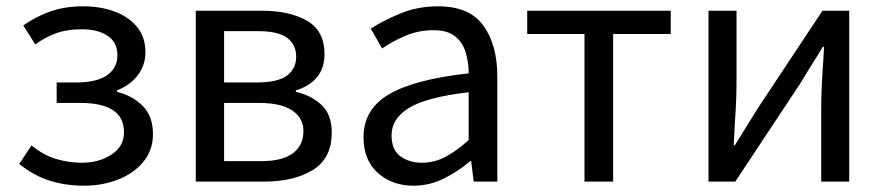

<svg xmlns="http://www.w3.org/2000/svg" viewBox="-20 -577 2810 610"><path d="M247 13Q190 13 139.5 -2.5Q89 -18 41 -56L80 -115Q118 -84 158 -72Q198 -60 239 -60Q295 -60 334.5 -86Q374 -112 374 -157Q374 -250 235 -250H160V-315H222Q287 -315 320 -338Q353 -361 353 -401Q353 -443 321.5 -463.5Q290 -484 240 -484Q193 -484 158.5 -471.5Q124 -459 92 -436L54 -496Q93 -524 139.5 -540.5Q186 -557 245 -557Q298 -557 342.5 -541Q387 -525 414.5 -492.5Q442 -460 442 -411Q442 -371 418.5 -339Q395 -307 352 -290V-285Q401 -273 433.5 -240.5Q466 -208 466 -150Q466 -100 435.5 -63Q405 -26 355 -6.5Q305 13 247 13Z M602 0V-543H811Q900 -543 955.5 -511Q1011 -479 1011 -405Q1011 -360 986.5 -331Q962 -302 920 -290V-285Q967 -275 1000.5 -244.5Q1034 -214 1034 -156Q1034 -74 974 -37Q914 0 819 0ZM692 -315H795Q863 -315 892 -337Q921 -359 921 -397Q921 -435 892.5 -456.5Q864 -478 801 -478H692ZM692 -65H809Q877 -65 910.5 -90Q944 -115 944 -161Q944 -202 908.5 -226Q873 -250 803 -250H692Z M1294 13Q1226 13 1180.5 -27.5Q1135 -68 1135 -141Q1135 -230 1216 -277.5Q1297 -325 1469 -344Q1469 -379 1459.5 -410.5Q1450 -442 1426 -461.5Q1402 -481 1357 -481Q1310 -481 1268.5 -463.5Q1227 -446 1194 -423L1158 -486Q1196 -511 1251.5 -534Q1307 -557 1372 -557Q1471 -557 1515.5 -496Q1560 -435 1560 -334V0H1485L1477 -65H1474Q1435 -32 1389.5 -9.5Q1344 13 1294 13ZM1320 -60Q1360 -60 1395 -78.5Q1430 -97 1469 -132V-284Q1334 -268 1279 -234Q1224 -200 1224 -147Q1224 -101 1252 -80.5Q1280 -60 1320 -60Z M1837 0V-469H1655V-543H2111V-469H1928V0Z M2231 0V-543H2320V-316Q2320 -261 2315 -191Q2313 -154 2311 -116H2315Q2331 -142 2351 -174Q2371 -206 2387 -232L2593 -543H2678V0H2589V-227Q2589 -297 2596 -390Q2597 -409 2598 -428H2594Q2588 -419 2582 -408Q2549 -356 2522 -311L2316 0Z"/></svg>

Font: Noto Sans CJK KR Regular (TTF)
Style: Regular
Weight: 400
Designer: Ryoko NISHIZUKA 西塚涼子 (kana & ideographs); Paul D. Hunt (Latin, Greek & Cyrillic); Wenlong ZHANG 张文龙 (bopomofo); Sandoll 
Foundry: Adobe Systems Incorporated
Version: Version 1.004;PS 1.004;hotconv 1.0.82;makeotf.lib2.5.63406